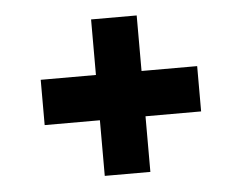

<svg xmlns="http://www.w3.org/2000/svg" viewBox="-38 -496 616 489"><g transform="rotate(-5 270.0 -252.0)"><path d="M211.2 -52.4V-194.6H70V-310.4H211.2V-452.4H327.8V-310.4H470V-194.6H327.8V-52.4Z"/></g></svg>

Font: Saira Thin
Style: Regular
Weight: 100
Designer: Hector Gatti with collaboration of the Omnibus-Type team
Foundry: Omnibus-Type
Version: Version 1.101